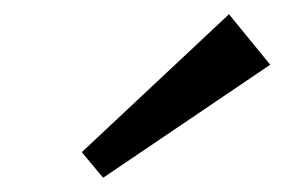

<svg xmlns="http://www.w3.org/2000/svg" viewBox="-20 -779 425 270"><path d="M125 -529 95 -565 302 -759 360 -688Z"/></svg>

Font: Zen Kaku Gothic Antique Medium
Style: Regular
Weight: 500
Designer: Yoshimichi Ohira
Foundry: Positype
Version: Version 1.002